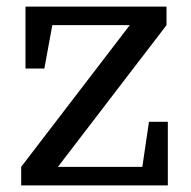

<svg xmlns="http://www.w3.org/2000/svg" viewBox="-20 -560 578 580"><path d="M155 -56 483 -484V-540H57V-353H114L138 -484H372L44 -56V0H487V-192H430L410 -56Z"/></svg>

Font: Domine
Style: Regular
Weight: 400
Designer: Pablo Impallari, Rodrigo Fuenzalida, Brenda Gallo
Foundry: Pablo Impallari, Rodrigo Fuenzalida, Brenda Gallo
Version: Version 2.000